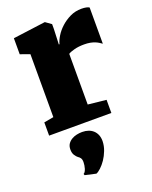

<svg xmlns="http://www.w3.org/2000/svg" viewBox="-155 -654 800 1012"><g transform="rotate(-20 245.0 -148.0)"><path d="M121.1 107.4Q121.1 88.4 129.6 75.9Q138.2 63.5 151.4 55.7Q164.6 47.9 179.9 44.7Q195.3 41.5 208.5 41.5H211.9Q230 41.5 245.4 46.9Q260.7 52.2 272 62.5Q283.2 72.8 289.6 87.9Q295.9 103 295.9 123Q295.4 149.9 285.6 175.3Q275.9 200.7 262 221.2Q248 241.7 232.9 255.6Q217.8 269.5 207.5 273.4H205.6L145.5 259.8L142.6 252Q147.5 250 151.4 243.7Q155.3 237.3 158 229Q160.6 220.7 162.1 210.9Q163.6 201.2 163.6 192.9Q163.6 177.2 157.7 169.4Q151.9 161.6 145 157.7Q137.2 151.9 129.2 139.6Q121.1 127.4 121.1 107.4ZM41 -74.2 95.2 -84V-437L42 -456.1V-545.9L222.2 -569.8H224.6L256.8 -546.9V-519.5L253.4 -434.1H257.3Q261.7 -453.1 276.1 -476.8Q290.5 -500.5 313.2 -521.2Q335.9 -542 365.2 -556.2Q394.5 -570.3 429.2 -570.3Q444.3 -570.3 455.8 -567.9Q467.3 -565.4 472.7 -561.5V-358.4Q465.3 -363.8 456.8 -369.1Q448.2 -374.5 437 -378.9Q425.8 -383.3 411.4 -386Q397 -388.7 377.9 -388.7Q346.7 -388.7 322.8 -382.3Q298.8 -376 288.1 -368.7V-84.5L390.1 -73.7V0H41Z"/></g></svg>

Font: Merriweather UltraBold
Style: Regular
Weight: 900
Designer: Eben Sorkin ( sorkintype@gmail.com )
Foundry: Eben Sorkin
Version: Version 1.570; ttfautohint (v1.3) -l 8 -r 32 -G 0 -x 0 -H 60